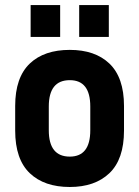

<svg xmlns="http://www.w3.org/2000/svg" viewBox="-20 -728 550 759"><path d="M217.8 -708V-582H101.1V-708ZM410.2 -708V-582H293V-708ZM98.1 -43Q40 -98.1 40 -211.9V-309.1Q40 -421.9 98.1 -477.1Q154.8 -530.8 255.9 -530.8Q355.5 -530.8 412.1 -477.1Q470.2 -421.9 470.2 -309.1V-211.9Q470.2 -98.1 412.1 -43Q355 11.2 255.9 11.2Q155.3 11.2 98.1 -43ZM336.9 -307.1Q336.9 -411.1 255.9 -411.1Q172.9 -411.1 172.9 -307.1V-212.9Q172.9 -108.9 255.9 -108.9Q336.9 -108.9 336.9 -212.9Z"/></svg>

Font: D-DIN-PRO ExtraBold
Style: Bold
Weight: 800
Designer: Charles Nix
Foundry: CyberFei
Version: Version 1.000;hotconv 1.0.109;makeotfexe 2.5.65596